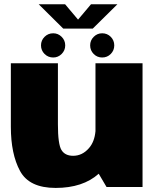

<svg xmlns="http://www.w3.org/2000/svg" viewBox="-20 -896 753 920"><path d="M490.5 0H663V-593H437.5V-267.5Q433 -217 406.5 -186.5Q374.5 -149.5 330.5 -149.5Q291.5 -149.5 274.5 -177.2Q257.5 -205 257.5 -300.5V-593H32V-288.5Q32 -158 76 -76.8Q120 4.5 246.5 4.5Q377 4.5 453 -63.5ZM235 -620.5Q258.5 -620.5 275.5 -637.5Q292.5 -654.5 292.5 -678.5Q292.5 -702.5 275.5 -719.5Q258.5 -736.5 235 -736.5Q210.5 -736.5 193.5 -719.5Q176.5 -702.5 176.5 -678.5Q176.5 -654.5 193.5 -637.5Q210.5 -620.5 235 -620.5ZM469.5 -620.5Q494 -620.5 510.8 -637.5Q527.5 -654.5 527.5 -678.5Q527.5 -702.5 510.8 -719.5Q494 -736.5 469.5 -736.5Q446 -736.5 429 -719.5Q412 -702.5 412 -678.5Q412 -654.5 428.8 -637.5Q445.5 -620.5 469.5 -620.5ZM283 -759H424.5L542.5 -875.5H416L354 -802L292 -875.5H165.5Z"/></svg>

Font: Anybody Thin Black
Style: Regular
Weight: 900
Version: Version 1.113;gftools[0.9.25]